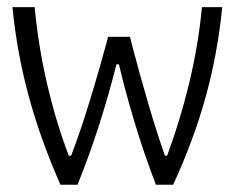

<svg xmlns="http://www.w3.org/2000/svg" viewBox="-20 -520 660 540"><path d="M314.5 -339H307.5Q262 -158.5 198 -0.5H150Q93.5 -128.5 60.5 -250.5Q27.5 -372.5 15 -500H77.5Q88 -388.5 113 -281.8Q138 -175 173.5 -82H180Q205.5 -148.5 232.8 -237.2Q260 -326 281 -405L284 -416.5H345.5L353 -387Q372.5 -312.5 397 -228.8Q421.5 -145 444 -82H450Q486 -179 511.8 -285Q537.5 -391 548 -500H605Q592.5 -371.5 559 -249.5Q525.5 -127.5 467 -0.5H418.5Q384 -90.5 357.8 -178.2Q331.5 -266 314.5 -339Z"/></svg>

Font: Monaspace Argon Var
Style: Regular
Weight: 400
Designer: Riley Cran and the Lettermatic Team
Version: Version 1.000 (Monaspace Argon Var)